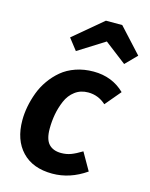

<svg xmlns="http://www.w3.org/2000/svg" viewBox="-123 -893 769 987"><g transform="rotate(15 261.5 -399.5)"><path d="M207 -624 160.2 -684.1 315.9 -814.9H402.8L522.9 -684.1L463.9 -624L348.1 -712.9ZM323.2 -545.9Q422.4 -545.9 488.8 -481L418.9 -397.9Q377.9 -435.1 324.2 -435.1Q283.7 -435.1 254.2 -412.8Q224.6 -390.6 209.2 -354.2Q193.8 -317.9 187 -280.5Q180.2 -243.2 180.2 -204.1Q180.2 -147.5 203.1 -122.8Q226.1 -98.1 269 -98.1Q297.4 -98.1 321.3 -107.2Q345.2 -116.2 377.9 -136.2L431.2 -43Q346.2 16.1 252 16.1Q148.4 16.1 90.8 -44.4Q33.2 -105 33.2 -210Q33.2 -245.6 40.3 -283Q47.4 -320.3 61.5 -358.4Q75.7 -396.5 99.4 -429.9Q123 -463.4 154.1 -489.5Q185.1 -515.6 228.8 -530.8Q272.5 -545.9 323.2 -545.9Z"/></g></svg>

Font: FiraGO SemiBold
Style: Italic
Weight: 600
Italic angle: -8°
Designer: bBox Type GmbH
Foundry: bBox Type GmbH
Version: Version 1.001;PS 001.001;hotconv 1.0.88;makeotf.lib2.5.64775